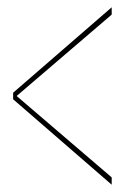

<svg xmlns="http://www.w3.org/2000/svg" viewBox="-20 -506 354 526"><path d="M286 0V-20L21.5 -246.5V-239.5L286 -466V-486L16 -252V-234Z"/></svg>

Font: Anybody UltraCondensed Thin Thin
Style: Regular
Weight: 250
Version: Version 1.111